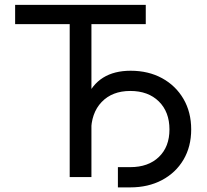

<svg xmlns="http://www.w3.org/2000/svg" viewBox="-20 -748 876 811"><path d="M43.9 -646V-727.5H595.7V-646H366.2V0H274.4V-646ZM478 43.5V-42H530.3Q606.4 -42 651.1 -85Q695.8 -127.9 695.8 -201.2Q695.8 -275.4 650.9 -319.6Q606 -363.8 530.3 -363.8Q454.1 -363.8 409.4 -317.1Q364.7 -270.5 364.7 -189.9H321.8Q321.8 -274.9 345.2 -332.8Q368.7 -390.6 415.5 -419.9Q462.4 -449.2 531.7 -449.2Q606.9 -449.2 664.6 -417.7Q722.2 -386.2 754.9 -330.3Q787.6 -274.4 787.6 -201.2Q787.6 -128.4 754.9 -73.2Q722.2 -18.1 664.1 12.7Q606 43.5 530.3 43.5Z"/></svg>

Font: Inter 17pt
Style: Regular
Weight: 400
Version: Version 4.001;git-66647c0bb